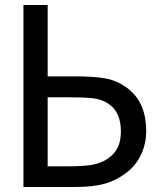

<svg xmlns="http://www.w3.org/2000/svg" viewBox="-20 -747 623 767"><path d="M564 -225.1Q564 -172.4 543.5 -129.4Q522.9 -86.4 488.3 -59.6Q447.3 -27.3 400.4 -13.7Q353.5 0 279.3 0H73.7V-727.1H170.4V-441.9H282.2Q356.4 -441.9 403.3 -433.3Q450.2 -424.8 491.7 -392.6Q528.8 -363.8 546.4 -321.3Q564 -278.8 564 -225.1ZM462.9 -223.1Q462.9 -259.8 450.9 -287.6Q439 -315.4 413.1 -332.5Q386.2 -350.6 351.1 -354.5Q315.9 -358.4 252 -358.4H170.4V-82.5H249.5Q314.5 -82.5 349.4 -88.9Q384.3 -95.2 410.6 -113.3Q438 -132.3 450.4 -158Q462.9 -183.6 462.9 -223.1Z"/></svg>

Font: IranNastaliq
Style: Regular
Weight: 400
Designer: Hossein Zahedi
Version: Version 1.5